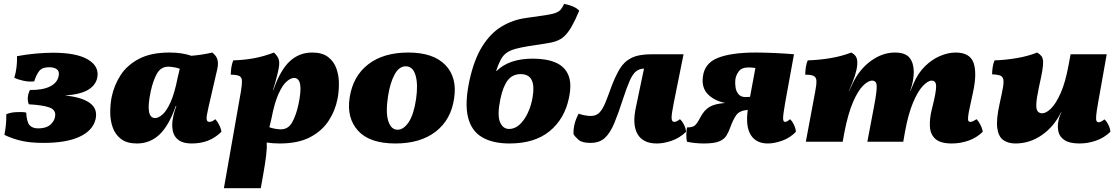

<svg xmlns="http://www.w3.org/2000/svg" viewBox="-20 -742 5851 1005"><path d="M208 6Q139 6 91.5 -5Q44 -16 3 -36Q14 -89 13 -144Q33 -153 63.5 -155Q94 -157 117 -153Q120 -104 134.5 -87Q149 -70 180 -70Q221 -70 242.5 -88.5Q264 -107 268 -130Q275 -166 240 -179Q205 -192 131 -196Q124 -211 125.5 -231.5Q127 -252 137 -271Q202 -270 241 -289Q280 -308 287 -344Q292 -369 277.5 -379.5Q263 -390 237 -390Q201 -390 185.5 -370.5Q170 -351 159 -316Q133 -313 104 -319Q75 -325 55 -335Q63 -361 66.5 -390.5Q70 -420 69 -448Q117 -457 166.5 -461.5Q216 -466 257 -466Q381 -466 441 -430Q501 -394 489 -335Q481 -296 441.5 -272Q402 -248 320 -242Q407 -234 450 -203Q493 -172 480 -117Q466 -59 397 -26.5Q328 6 208 6Z M1091 -467Q1112 -451 1118 -430.5Q1124 -410 1117 -379L1072 -184Q1060 -133 1061.5 -118.5Q1063 -104 1076 -104Q1083 -104 1090 -107Q1097 -110 1107 -118Q1117 -108 1127 -88.5Q1137 -69 1139 -52Q1106 -20 1068 -5.5Q1030 9 983 9Q940 9 916.5 -7.5Q893 -24 886 -51Q879 -78 883 -110Q886 -130 890 -146Q894 -162 903 -187H900Q864 -84 814.5 -37.5Q765 9 697 9Q644 9 613.5 -14.5Q583 -38 570 -75Q557 -112 557 -154Q557 -196 564 -232Q577 -296 611.5 -349Q646 -402 708.5 -434.5Q771 -467 867 -467Q902 -467 930.5 -462.5Q959 -458 982 -450Q1041 -455 1091 -467ZM769 -264Q739 -124 792 -124Q809 -124 830.5 -142.5Q852 -161 873 -207.5Q894 -254 910 -336L921 -382Q909 -387 890.5 -390Q872 -393 861 -393Q822 -393 801.5 -356.5Q781 -320 769 -264Z M1152 243 1241 -263Q1247 -299 1246.5 -318Q1246 -337 1233 -344Q1220 -351 1188 -351Q1188 -369 1191 -389Q1194 -409 1201 -426Q1263 -428 1314 -438Q1365 -448 1414 -467Q1432 -450 1438 -433.5Q1444 -417 1440 -392Q1438 -378 1432.5 -355Q1427 -332 1420.5 -309Q1414 -286 1409 -271H1411Q1447 -375 1496.5 -421Q1546 -467 1614 -467Q1667 -467 1697.5 -443.5Q1728 -420 1741 -383Q1754 -346 1754 -304Q1754 -262 1747 -226Q1735 -163 1700 -109.5Q1665 -56 1602.5 -23.5Q1540 9 1444 9Q1408 9 1376 4Q1378 31 1373 72.5Q1368 114 1358 170L1345 243ZM1401 -122 1390 -76Q1402 -71 1420.5 -68Q1439 -65 1450 -65Q1489 -65 1509.5 -102Q1530 -139 1542 -194Q1572 -334 1519 -334Q1502 -334 1480.5 -315.5Q1459 -297 1438 -251Q1417 -205 1401 -122Z M2050 9Q1915 9 1854.5 -57.5Q1794 -124 1810 -230Q1827 -343 1907 -405Q1987 -467 2117 -467Q2248 -467 2311 -402Q2374 -337 2357 -227Q2341 -115 2260.5 -53Q2180 9 2050 9ZM2061 -63Q2093 -63 2119.5 -103Q2146 -143 2158 -224Q2169 -301 2155 -348Q2141 -395 2104 -395Q2069 -395 2045.5 -352Q2022 -309 2011 -238Q1998 -153 2012.5 -108Q2027 -63 2061 -63Z M2647 9Q2559 9 2503 -24Q2447 -57 2429.5 -129.5Q2412 -202 2437 -319Q2461 -430 2504.5 -499.5Q2548 -569 2607 -604Q2666 -639 2734 -648Q2799 -657 2835.5 -662.5Q2872 -668 2889.5 -675Q2907 -682 2915.5 -692.5Q2924 -703 2933 -722Q2957 -717 2978 -708.5Q2999 -700 3012 -686Q2990 -634 2971.5 -602Q2953 -570 2934 -552.5Q2915 -535 2890.5 -526.5Q2866 -518 2832 -513.5Q2798 -509 2750 -501Q2706 -494 2677.5 -486Q2649 -478 2631 -465Q2613 -452 2601 -429.5Q2589 -407 2577 -371H2580Q2645 -435 2769 -435Q2841 -435 2888.5 -414.5Q2936 -394 2955 -349Q2974 -304 2958 -229Q2935 -119 2856.5 -55Q2778 9 2647 9ZM2645 -67Q2675 -67 2700 -90Q2725 -113 2743 -151.5Q2761 -190 2768 -234Q2778 -292 2763 -323Q2748 -354 2705 -354Q2663 -354 2638 -322Q2613 -290 2599 -223Q2582 -140 2597 -103.5Q2612 -67 2645 -67Z M3418 9Q3346 9 3317.5 -39.5Q3289 -88 3308 -178L3351 -383Q3325 -382 3308 -367.5Q3291 -353 3276 -319Q3261 -285 3242 -227Q3217 -149 3195.5 -97.5Q3174 -46 3146 -20Q3118 6 3070 6Q3027 6 3008.5 -10Q2990 -26 2982 -40Q2980 -94 3009 -147Q3024 -141 3042.5 -138Q3061 -135 3072 -135Q3101 -135 3118 -153Q3135 -171 3148.5 -204Q3162 -237 3178 -282Q3200 -341 3223 -380Q3246 -419 3284.5 -438.5Q3323 -458 3391 -458H3558L3507 -205Q3494 -141 3495.5 -122.5Q3497 -104 3509 -104Q3514 -104 3520.5 -106.5Q3527 -109 3539 -118Q3550 -109 3560 -89.5Q3570 -70 3571 -52Q3538 -20 3496.5 -5.5Q3455 9 3418 9Z M3664 9Q3641 9 3617.5 6.5Q3594 4 3576 0Q3572 -14 3572.5 -36.5Q3573 -59 3576 -75Q3606 -75 3618 -86Q3630 -97 3646 -128Q3666 -166 3694 -182.5Q3722 -199 3776 -203Q3720 -214 3686 -248Q3652 -282 3659 -339Q3667 -411 3737.5 -439Q3808 -467 3935 -467Q3980 -467 4035 -464.5Q4090 -462 4136 -458L4090 -205Q4079 -142 4079 -123Q4079 -104 4089 -104Q4095 -104 4101 -107.5Q4107 -111 4115 -118Q4126 -109 4135.5 -89.5Q4145 -70 4146 -52Q4115 -20 4074 -5.5Q4033 9 3999 9Q3938 9 3910 -35.5Q3882 -80 3894 -167Q3850 -163 3833.5 -139Q3817 -115 3804 -79Q3795 -53 3783 -33Q3771 -13 3744.5 -2Q3718 9 3664 9ZM3829 -325Q3827 -307 3830 -285.5Q3833 -264 3845.5 -249Q3858 -234 3882 -234Q3890 -234 3906 -235L3934 -386Q3915 -389 3899 -389Q3862 -389 3847 -368.5Q3832 -348 3829 -325Z M4962 9Q4903 9 4876.5 -14.5Q4850 -38 4847.5 -79Q4845 -120 4858 -172L4861 -184Q4880 -259 4880 -289.5Q4880 -320 4857 -320Q4837 -320 4810.5 -292Q4784 -264 4759 -204.5Q4734 -145 4717 -52L4708 0H4520L4556 -190Q4570 -264 4569 -292Q4568 -320 4545 -320Q4524 -320 4497 -293Q4470 -266 4444.5 -206.5Q4419 -147 4400 -50L4391 0H4198L4247 -262Q4254 -298 4253.5 -317.5Q4253 -337 4240 -344Q4227 -351 4195 -351Q4195 -369 4198 -389.5Q4201 -410 4208 -426Q4270 -428 4328.5 -438Q4387 -448 4436 -467Q4456 -456 4462.5 -441.5Q4469 -427 4467 -402Q4465 -377 4454.5 -344.5Q4444 -312 4423 -265H4424L4446 -311Q4481 -382 4540.5 -424.5Q4600 -467 4664 -467Q4719 -467 4741 -439.5Q4763 -412 4763 -365Q4763 -346 4759 -321.5Q4755 -297 4744 -265H4745L4762 -305Q4785 -359 4821.5 -395Q4858 -431 4900.5 -449Q4943 -467 4982 -467Q5057 -467 5076 -413Q5095 -359 5073 -258L5057 -184Q5049 -148 5047.5 -131Q5046 -114 5049 -109Q5052 -104 5059 -104Q5065 -104 5072 -107Q5079 -110 5092 -118Q5102 -108 5112 -88.5Q5122 -69 5124 -52Q5091 -20 5048.5 -5.5Q5006 9 4962 9Z M5295 9Q5257 9 5231.5 -9Q5206 -27 5200 -72.5Q5194 -118 5213 -202Q5225 -255 5230 -285Q5235 -315 5231 -329Q5227 -343 5213 -347.5Q5199 -352 5173 -353Q5173 -370 5176 -390Q5179 -410 5186 -426Q5245 -428 5303 -438Q5361 -448 5409 -467Q5424 -458 5431.5 -448Q5439 -438 5440 -420Q5441 -402 5435.5 -370Q5430 -338 5418 -285Q5406 -228 5404.5 -199Q5403 -170 5411.5 -159.5Q5420 -149 5435 -149Q5456 -149 5481.5 -174Q5507 -199 5532 -255Q5557 -311 5574 -405L5584 -458H5773L5728 -205Q5720 -160 5718 -138Q5716 -116 5719.5 -109Q5723 -102 5731 -102Q5742 -102 5761 -117Q5772 -108 5781.5 -89Q5791 -70 5792 -52Q5760 -21 5717.5 -6Q5675 9 5631 9Q5579 9 5553 -8Q5527 -25 5520.5 -51.5Q5514 -78 5520 -108Q5522 -119 5526 -131Q5530 -143 5536 -156H5535Q5497 -79 5433.5 -35Q5370 9 5295 9Z"/></svg>

Font: Vollkorn Black
Style: Italic
Weight: 900
Italic angle: -11°
Designer: Friedrich Althausen
Foundry: Friedrich Althausen
Version: Version 5.000; ttfautohint (v1.8.3)